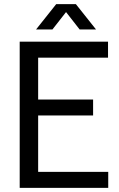

<svg xmlns="http://www.w3.org/2000/svg" viewBox="-20 -906 576 926"><path d="M75 0V-705H501V-628H134L164 -662V-42L134 -77H502V0ZM132 -349V-426H429V-349ZM154 -764 251 -886H346L443 -764H364L278 -874H319L233 -764Z"/></svg>

Font: TikTok Sans 24pt
Style: Regular
Weight: 400
Version: Version 4.000